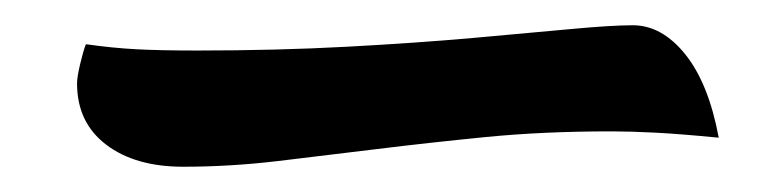

<svg xmlns="http://www.w3.org/2000/svg" viewBox="-20 -30 609 152"><path d="M125 102Q87 102 64 84.5Q41 67 41 36Q41 31 43.5 20.5Q46 10 48 5Q69 8 88 9Q107 10 136 10Q199 10 254.5 7Q310 4 355 0Q400 -4 432 -7Q464 -10 481 -10Q504 -10 522.5 13Q541 36 549 79Q518 76 498.5 75Q479 74 464 74Q410 74 364.5 78.5Q319 83 278.5 88Q238 93 200 97.5Q162 102 125 102Z"/></svg>

Font: Kaushan Script
Style: Regular
Weight: 400
Designer: Pablo Impallari
Foundry: Pablo Impallari
Version: Version 1.002